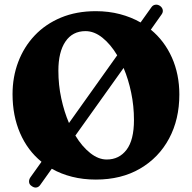

<svg xmlns="http://www.w3.org/2000/svg" viewBox="-20 -768 842 842"><path d="M119 48Q108.5 41.5 107.5 30.5Q106.5 19.5 113.5 9.5L162 -58.5Q101 -108 68 -184.2Q35 -260.5 35 -355Q35 -430.5 60 -496.5Q85 -562.5 132.2 -612.5Q179.5 -662.5 247.2 -690.8Q315 -719 400 -719Q456.5 -719 506 -706Q555.5 -693 596.5 -669.5L643.5 -735.5Q650 -745.5 660.8 -747.2Q671.5 -749 682 -742Q692 -734.5 693.8 -724.2Q695.5 -714 688.5 -704.5L641.5 -638Q701 -589 733.8 -515.8Q766.5 -442.5 766.5 -353.5Q766.5 -244.5 721.5 -160.5Q676.5 -76.5 594.2 -28.5Q512 19.5 400.5 19.5Q344.5 19.5 296 7.2Q247.5 -5 207 -28L157.5 41.5Q150.5 52.5 140 54.2Q129.5 56 119 48ZM236 -458Q236 -395 248.8 -336.2Q261.5 -277.5 282.5 -228.5L494 -525.5Q465 -574 429 -602.8Q393 -631.5 355 -631.5Q298 -631.5 267 -585.8Q236 -540 236 -458ZM567.5 -241.5Q567.5 -303.5 555.2 -362Q543 -420.5 522 -470L310.5 -173.5Q340 -125 375.8 -96.8Q411.5 -68.5 448 -68.5Q502.5 -68.5 535 -111.2Q567.5 -154 567.5 -241.5Z"/></svg>

Font: Fraunces 9pt SuperSoft
Style: Bold
Weight: 700
Version: Version 1.000;[b76b70a41]